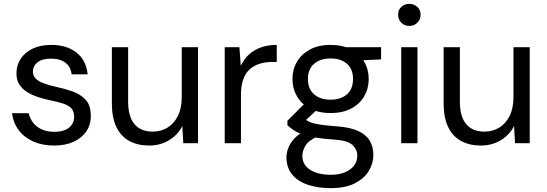

<svg xmlns="http://www.w3.org/2000/svg" viewBox="-20 -740 2826 992"><path d="M259 12Q200 12 153 -8.5Q106 -29 77.5 -66.5Q49 -104 42 -155H128Q134 -129 150.5 -107Q167 -85 194.5 -72Q222 -59 260 -59Q296 -59 318.5 -69.5Q341 -80 352 -97.5Q363 -115 363 -135Q363 -165 348.5 -180.5Q334 -196 306 -205Q278 -214 239 -222Q209 -228 178 -238Q147 -248 121.5 -263.5Q96 -279 80.5 -302.5Q65 -326 65 -360Q65 -403 87 -436.5Q109 -470 149.5 -489Q190 -508 245 -508Q324 -508 374.5 -469Q425 -430 433 -356H350Q346 -394 318.5 -415.5Q291 -437 244 -437Q198 -437 174 -418Q150 -399 150 -368Q150 -349 164 -334.5Q178 -320 204.5 -310Q231 -300 267 -292Q314 -282 355 -267.5Q396 -253 422.5 -224.5Q449 -196 449 -142Q450 -97 426.5 -62Q403 -27 360.5 -7.5Q318 12 259 12Z M750 12Q692 12 648.5 -11.5Q605 -35 581.5 -83.5Q558 -132 558 -206V-496H642V-215Q642 -138 674.5 -99Q707 -60 769 -60Q812 -60 846 -81Q880 -102 899.5 -142Q919 -182 919 -239V-496H1003V0H927L922 -89Q898 -42 852.5 -15Q807 12 750 12Z M1141 0V-496H1217L1224 -400Q1240 -434 1266 -458Q1292 -482 1328 -495Q1364 -508 1410 -508V-420H1387Q1354 -420 1324.5 -411.5Q1295 -403 1272.5 -384Q1250 -365 1237.5 -332Q1225 -299 1225 -250V0Z M1689 232Q1622 232 1570 214.5Q1518 197 1489 161Q1460 125 1460 72Q1460 50 1469.5 24.5Q1479 -1 1502.5 -26Q1526 -51 1569 -71L1625 -37Q1574 -15 1558 13Q1542 41 1542 64Q1542 97 1561 119Q1580 141 1613.5 152Q1647 163 1689 163Q1731 163 1761.5 150.5Q1792 138 1809 116Q1826 94 1826 64Q1826 32 1800.5 8.5Q1775 -15 1704 -19Q1645 -23 1605.5 -30Q1566 -37 1540 -46.5Q1514 -56 1496.5 -68Q1479 -80 1465 -93V-116L1562 -213L1633 -187L1535 -96L1548 -130Q1559 -122 1569 -115.5Q1579 -109 1596 -104Q1613 -99 1643 -95Q1673 -91 1723 -87Q1790 -82 1831 -63Q1872 -44 1890.5 -12.5Q1909 19 1909 61Q1909 104 1885.5 143Q1862 182 1813.5 207Q1765 232 1689 232ZM1688 -156Q1625 -156 1581 -179.5Q1537 -203 1514 -243Q1491 -283 1491 -332Q1491 -381 1514 -420.5Q1537 -460 1581 -484Q1625 -508 1688 -508Q1751 -508 1795 -484Q1839 -460 1862 -420.5Q1885 -381 1885 -332Q1885 -283 1862 -243Q1839 -203 1795 -179.5Q1751 -156 1688 -156ZM1688 -225Q1741 -225 1772.5 -252.5Q1804 -280 1804 -332Q1804 -383 1772.5 -410.5Q1741 -438 1688 -438Q1635 -438 1603 -410.5Q1571 -383 1571 -332Q1571 -280 1603 -252.5Q1635 -225 1688 -225ZM1768 -425 1743 -496H1949V-433Z M2053 0V-496H2137V0ZM2095 -606Q2070 -606 2053.5 -622.5Q2037 -639 2037 -664Q2037 -689 2053.5 -704.5Q2070 -720 2095 -720Q2119 -720 2136 -704.5Q2153 -689 2153 -664Q2153 -639 2136 -622.5Q2119 -606 2095 -606Z M2464 12Q2406 12 2362.5 -11.5Q2319 -35 2295.5 -83.5Q2272 -132 2272 -206V-496H2356V-215Q2356 -138 2388.5 -99Q2421 -60 2483 -60Q2526 -60 2560 -81Q2594 -102 2613.5 -142Q2633 -182 2633 -239V-496H2717V0H2641L2636 -89Q2612 -42 2566.5 -15Q2521 12 2464 12Z"/></svg>

Font: DM Sans 24pt
Style: Regular
Weight: 400
Designer: Colophon Foundry, Jonny Pinhorn
Foundry: Colophon Foundry
Version: Version 4.004;gftools[0.9.30]